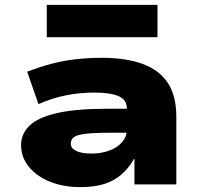

<svg xmlns="http://www.w3.org/2000/svg" viewBox="-20 -753 824 784"><path d="M308 11Q238 11 183 -11.5Q128 -34 97 -73Q66 -112 66 -161Q66 -206 100 -239.5Q134 -273 211.5 -291Q289 -309 419 -309H524V-211H430Q385 -211 354 -209Q323 -207 304.5 -202.5Q286 -198 277.5 -189Q269 -180 269 -167Q269 -148 290.5 -137Q312 -126 355 -126Q393 -126 426 -138Q459 -150 478.5 -172.5Q498 -195 498 -225V-310Q498 -346 464 -360.5Q430 -375 365 -375Q306 -375 250.5 -364Q195 -353 137 -328L91 -460Q139 -479 188 -492Q237 -505 289 -511Q341 -517 396 -517Q493 -517 561 -492.5Q629 -468 664.5 -415.5Q700 -363 700 -276V0H529V-104H527Q506 -67 476.5 -41Q447 -15 406.5 -2Q366 11 308 11ZM171 -601V-733H623V-601Z"/></svg>

Font: Nunito Sans 7pt Expanded Black
Style: Regular
Weight: 900
Width: 7
Designer: Vernon Adams
Foundry: Vernon Adams
Version: Version 3.101;gftools[0.9.27]